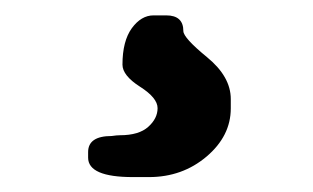

<svg xmlns="http://www.w3.org/2000/svg" viewBox="-20 -24 409 251"><path d="M95.2 182.1V174.8Q95.2 153.8 126 153.8Q132.8 152.8 136.7 152.8Q161.6 152.8 173.8 141.8Q186 130.9 186 117.4Q186 104 163.1 89.4Q140.1 74.7 140.1 60.5Q140.1 29.8 152.3 12.9Q164.6 -3.9 180.7 -3.9H197.3Q219.7 -3.9 219.7 16.6Q219.7 25.4 250.7 50.8Q281.7 76.2 281.7 105.5V117.7Q281.7 153.8 250 180.7Q218.3 207.5 174.8 207.5H153.8Q95.2 207.5 95.2 182.1Z"/></svg>

Font: Averia Libre
Style: Bold
Weight: 700
Version: Version 1.002